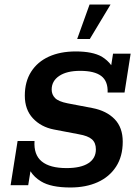

<svg xmlns="http://www.w3.org/2000/svg" viewBox="-20 -821 605 851"><path d="M292 10Q206 10 162 -17Q132 -35 115 -62L105 0H27L58 -196H133Q129 -135 165 -105.5Q201 -76 275 -76Q338 -76 371.5 -97.5Q405 -119 405 -159Q405 -188 387.5 -203.5Q370 -219 329 -226L219 -247Q162 -258 126 -296.5Q90 -335 90 -397Q90 -459 118 -503Q146 -547 196.5 -570Q247 -593 316 -593Q390 -593 431 -570Q457 -554 473 -532L481 -583H559L532 -411H457Q459 -461 429 -484Q399 -507 335 -507Q276 -507 242.5 -484.5Q209 -462 209 -424Q209 -402 224 -386.5Q239 -371 280 -363L390 -342Q452 -330 488 -293Q524 -256 524 -193Q524 -128 494.5 -82.5Q465 -37 413 -13.5Q361 10 292 10ZM322 -648 377 -801H470L378 -648Z"/></svg>

Font: Rokkitt SemiBold SemiBold
Style: Italic
Weight: 600
Italic angle: -9°
Version: Version 3.103